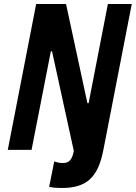

<svg xmlns="http://www.w3.org/2000/svg" viewBox="-20 -750 680 961"><path d="M497.5 0 639.5 -730H520L423.5 -233.5H417.5L310.5 -730H161L19 0H138L234.5 -493H240.5L349.5 6C340 51 325.5 66 294.5 66C281 66 267.5 63.5 251.5 58L226 185.5C247 189.5 265 191 287.5 191C413 191 470.5 139.5 497.5 0Z"/></svg>

Font: Monaspace Neon
Style: Bold Italic
Weight: 700
Italic angle: -11°
Designer: Riley Cran & the Lettermatic Team
Foundry: Lettermatic
Version: Version 1.200 (Monaspace Neon)